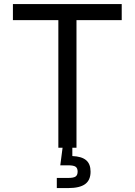

<svg xmlns="http://www.w3.org/2000/svg" viewBox="-20 -748 682 972"><path d="M45.4 -646V-727.5H596.2V-646H367.2V0H275.4V-646ZM267.6 204.1V152.8H325.2Q352.1 152.8 362.5 145.8Q373 138.7 373 120.6Q373 103 362.5 95.9Q352.1 88.9 325.2 88.9H285.2L299.8 -23.4H346.2V0V42Q393.6 43.9 416 63Q438.5 82 438.5 121.1Q438.5 164.1 410.9 184.1Q383.3 204.1 325.7 204.1Z"/></svg>

Font: Inter 16pt
Style: Regular
Weight: 400
Version: Version 4.001;git-66647c0bb